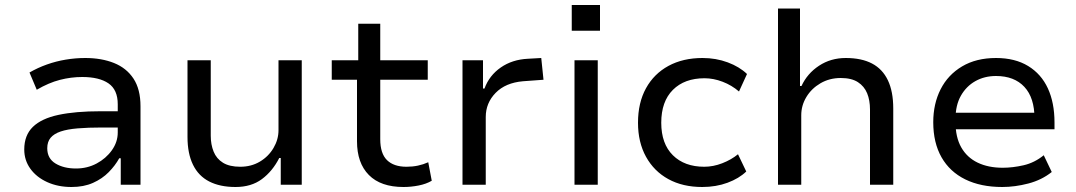

<svg xmlns="http://www.w3.org/2000/svg" viewBox="-20 -739 4304 768"><path d="M266 9Q212 9 169 -10.5Q126 -30 101.5 -64Q77 -98 77 -141Q77 -198 111.5 -231.5Q146 -265 214 -279.5Q282 -294 382 -294H466V-229H388Q332 -229 290.5 -225.5Q249 -222 222.5 -213Q196 -204 182.5 -188Q169 -172 169 -146Q169 -105 202 -85Q235 -65 284 -65Q329 -65 366.5 -85Q404 -105 427.5 -138Q451 -171 451 -209V-322Q451 -380 414 -405.5Q377 -431 309 -431Q264 -431 219.5 -419.5Q175 -408 127 -380L98 -449Q131 -468 167.5 -481Q204 -494 243 -500.5Q282 -507 321 -507Q386 -507 436 -487Q486 -467 514 -424.5Q542 -382 542 -314V0H463V-106H457Q441 -77 415 -50.5Q389 -24 352 -7.5Q315 9 266 9Z M922 9Q860 9 817 -13Q774 -35 752 -80Q730 -125 730 -191V-498H823V-196Q823 -161 834.5 -132.5Q846 -104 872 -88Q898 -72 941 -72Q985 -72 1019.5 -92.5Q1054 -113 1074 -147Q1094 -181 1094 -218V-498H1187V0H1103V-107H1097Q1070 -54 1027.5 -22.5Q985 9 922 9Z M1594 9Q1503 9 1455.5 -39Q1408 -87 1408 -174V-420H1307V-498H1413V-644H1501V-498H1691V-420H1501V-182Q1501 -125 1528 -98.5Q1555 -72 1606 -72Q1630 -72 1651.5 -76.5Q1673 -81 1693 -90L1707 -16Q1685 -3 1654.5 3Q1624 9 1594 9Z M1830 0V-498H1912V-385H1918Q1937 -437 1983 -469Q2029 -501 2092 -504L2145 -507L2154 -420L2072 -414Q2002 -408 1962.5 -367.5Q1923 -327 1923 -271V0Z M2267 -616V-719H2380V-616ZM2278 0V-498H2371V0Z M2789 9Q2711 9 2653.5 -22.5Q2596 -54 2564 -112Q2532 -170 2532 -248Q2532 -328 2564 -386Q2596 -444 2654 -475.5Q2712 -507 2790 -507Q2844 -507 2891 -489.5Q2938 -472 2968 -443L2936 -373Q2907 -398 2870.5 -412Q2834 -426 2798 -426Q2718 -426 2671.5 -379.5Q2625 -333 2625 -248Q2625 -164 2671.5 -118Q2718 -72 2797 -72Q2833 -72 2869 -86Q2905 -100 2932 -122L2965 -53Q2936 -25 2890 -8Q2844 9 2789 9Z M3092 0V-705H3180V-395H3186Q3209 -445 3256 -476Q3303 -507 3363 -507Q3426 -507 3468 -485Q3510 -463 3531.5 -418Q3553 -373 3553 -305V0H3460V-301Q3460 -338 3448.5 -366Q3437 -394 3411.5 -410.5Q3386 -427 3343 -427Q3298 -427 3262 -406Q3226 -385 3205.5 -351Q3185 -317 3185 -278V0Z M3989 9Q3903 9 3841 -21.5Q3779 -52 3746 -110Q3713 -168 3713 -250Q3713 -324 3742.5 -382Q3772 -440 3828.5 -473.5Q3885 -507 3964 -507Q4040 -507 4092.5 -475Q4145 -443 4171.5 -385.5Q4198 -328 4198 -249V-222H3782V-288H4138L4118 -265Q4118 -348 4077.5 -391.5Q4037 -435 3964 -435Q3918 -435 3881.5 -414.5Q3845 -394 3823.5 -356Q3802 -318 3802 -263V-251Q3802 -190 3825 -149.5Q3848 -109 3890.5 -88.5Q3933 -68 3991 -68Q4031 -68 4074.5 -78Q4118 -88 4155 -118L4187 -51Q4147 -19 4093.5 -5Q4040 9 3989 9Z"/></svg>

Font: Nunito Sans 6pt
Style: Regular
Weight: 400
Version: Version 3.101;gftools[0.9.27]